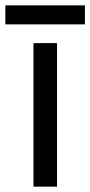

<svg xmlns="http://www.w3.org/2000/svg" viewBox="-40 -697 337 717"><path d="M173 0H85V-536H173ZM277 -677V-606H-20V-677Z"/></svg>

Font: Noto Sans Hanifi Rohingya
Style: Regular
Weight: 400
Designer: Monotype Design Team and DaltonMaag
Foundry: Google LLC
Version: Version 2.101